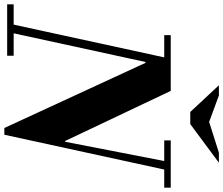

<svg xmlns="http://www.w3.org/2000/svg" viewBox="-107 -924 1029 885"><g transform="rotate(90 407.5 -481.5)"><path d="M555 13 255 -637H251L270 -754H384L615 -267H619L575 13ZM-15 0V-30H222V0ZM72 0 236 -754H276L112 0ZM127 -724V-754H384V-724ZM564 13 713 -754H753L586 13ZM612 -724V-754H830V-724ZM481 -844 358 -976H405L527 -931L669 -976H715L537 -844Z"/></g></svg>

Font: Libre Bodoni
Style: Italic
Weight: 400
Italic angle: -13°
Designer: Pablo Impallari, Rodrigo Fuenzalida
Foundry: Impallari Type
Version: Version 2.005;gftools[0.9.23]